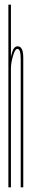

<svg xmlns="http://www.w3.org/2000/svg" viewBox="-20 -805 136 825"><path d="M16 0V-785H27V0ZM69 0V-421Q69 -505.5 69 -550.2Q69 -595 55 -595Q44.5 -595 35.8 -564.5Q27 -534 27 -512L24 -528Q24 -553 31.8 -579.5Q39.5 -606 56 -606Q80 -606 80 -556.8Q80 -507.5 80 -416V0Z"/></svg>

Font: Anybody UltraCondensed Thin
Style: Regular
Weight: 100
Width: 1
Designer: Tyler Finck
Foundry: Etcetera Type Company
Version: Version 1.110